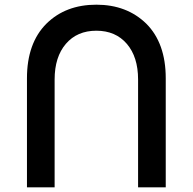

<svg xmlns="http://www.w3.org/2000/svg" viewBox="-20 -799 822 819"><path d="M213 -460V0H95V-465Q95 -615 178 -698Q260 -779 391 -779Q521 -779 604 -698Q687 -615 687 -465V0H569V-460Q569 -556 521 -612Q473 -668 391 -668Q309 -668 261 -612Q213 -556 213 -460Z"/></svg>

Font: Montserrat_am3
Style: Regular
Weight: 400
Designer: Julieta Ulanovsky
Foundry: Julieta Ulanovsky, Armenina letters added by Vahan Hovhannisyan
Version: Version 2.001